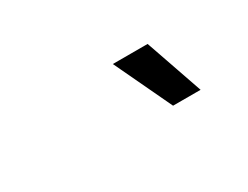

<svg xmlns="http://www.w3.org/2000/svg" viewBox="-31 -877 563 435"><g transform="rotate(-30 250.0 -660.0)"><path d="M264 -735H355L407 -585H335Z"/></g></svg>

Font: Radio Canada Condensed
Style: Italic
Weight: 400
Width: 3
Italic angle: -12°
Designer: Charles Daoud, Etienne Aubert Bonn, Alexandre Saumier Demers, Jacques Le Bailly
Foundry: Radio-Canada
Version: Version 2.104; ttfautohint (v1.8.4.7-5d5b);gftools[0.9.28.de